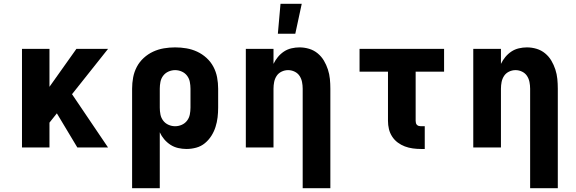

<svg xmlns="http://www.w3.org/2000/svg" viewBox="-20 -778 3040 1013"><path d="M96 0V-520H241V-320L383 -520H550L360 -281L550 0H388L280 -180L241 -131V0Z M677 215V-310Q677 -340 682.5 -369.5Q688 -399 702 -425.5Q716 -452 738.5 -472.5Q761 -493 788 -505.5Q815 -518 844.5 -523Q874 -528 904 -528Q934 -528 963.5 -523Q993 -518 1020 -505.5Q1047 -493 1069.5 -472.5Q1092 -452 1106 -425.5Q1120 -399 1125.5 -369.5Q1131 -340 1131 -310V-210Q1131 -184 1128 -158.5Q1125 -133 1117 -108Q1109 -83 1095 -61Q1081 -39 1061 -22.5Q1041 -6 1015.5 1Q990 8 964 8Q942 8 920 3Q898 -2 879.5 -14Q861 -26 846.5 -43Q832 -60 823 -80V215ZM904 -112Q922 -112 939 -119.5Q956 -127 967 -141.5Q978 -156 981.5 -174Q985 -192 985 -210V-310Q985 -328 981.5 -346Q978 -364 967 -378.5Q956 -393 939 -400.5Q922 -408 904 -408Q886 -408 869 -400.5Q852 -393 841 -378.5Q830 -364 826.5 -346Q823 -328 823 -310V-210Q823 -192 826.5 -174Q830 -156 841 -141.5Q852 -127 869 -119.5Q886 -112 904 -112Z M1577 215V-310Q1577 -328 1573.5 -345.5Q1570 -363 1560.5 -377.5Q1551 -392 1534.5 -400Q1518 -408 1500 -408Q1482 -408 1465.5 -400Q1449 -392 1439.5 -377.5Q1430 -363 1426.5 -345.5Q1423 -328 1423 -310V0H1277V-520H1423V-441Q1432 -460 1446 -477Q1460 -494 1478 -506Q1496 -518 1517.5 -523Q1539 -528 1560 -528Q1586 -528 1611 -520.5Q1636 -513 1656 -496.5Q1676 -480 1689 -458Q1702 -436 1710 -411.5Q1718 -387 1720.5 -361.5Q1723 -336 1723 -310V215ZM1446 -600 1460 -758H1572L1538 -600Z M2221 8H2201Q2179 8 2157.5 5Q2136 2 2116 -5.5Q2096 -13 2078.5 -26Q2061 -39 2049 -57.5Q2037 -76 2032 -97Q2027 -118 2027 -140V-400H1877V-520H2323V-400H2173V-140Q2173 -134 2174.5 -128.5Q2176 -123 2180 -119Q2184 -115 2189.5 -113.5Q2195 -112 2201 -112H2221Z M2777 215V-310Q2777 -328 2773.5 -345.5Q2770 -363 2760.5 -377.5Q2751 -392 2734.5 -400Q2718 -408 2700 -408Q2682 -408 2665.5 -400Q2649 -392 2639.5 -377.5Q2630 -363 2626.5 -345.5Q2623 -328 2623 -310V0H2477V-520H2623V-441Q2632 -460 2646 -477Q2660 -494 2678 -506Q2696 -518 2717.5 -523Q2739 -528 2760 -528Q2786 -528 2811 -520.5Q2836 -513 2856 -496.5Q2876 -480 2889 -458Q2902 -436 2910 -411.5Q2918 -387 2920.5 -361.5Q2923 -336 2923 -310V215Z"/></svg>

Font: Iosevka Aile Heavy
Style: Regular
Weight: 900
Designer: Belleve Invis
Foundry: Belleve Invis
Version: Version 31.1.0; ttfautohint (v1.8.4)